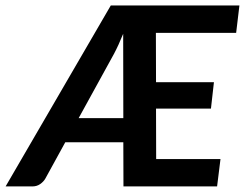

<svg xmlns="http://www.w3.org/2000/svg" viewBox="-64 -668 878 688"><path d="M333 -648.4H793.9L782.2 -550.3H494.6L495.1 -373.5H702.6L691.9 -278.8H495.1L495.6 -98.1H726.1L713.9 0H378.4L377.9 -158.2H169.9L98.6 -28.3Q92.3 -17.1 80.1 -8.5Q67.9 0 52.2 0H-43.9ZM217.8 -244.6H377.9L377.4 -546.9Q369.1 -526.4 360.8 -508.3Q352.5 -490.2 344.2 -474.6Z"/></svg>

Font: Carlito
Style: Bold Italic
Weight: 700
Italic angle: -7°
Designer: Lukasz Dziedzic
Foundry: tyPoland Lukasz Dziedzic
Version: Version 1.104